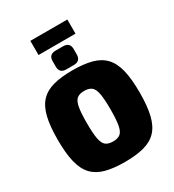

<svg xmlns="http://www.w3.org/2000/svg" viewBox="-238 -1155 1184 1304"><g transform="rotate(-30 353.5 -503.0)"><path d="M353 -704Q442 -704 503.5 -687.5Q565 -671 603 -631Q641 -591 658 -521.5Q675 -452 675 -345Q675 -239 658 -169Q641 -99 603 -59Q565 -19 503.5 -2.5Q442 14 353 14Q265 14 203.5 -2.5Q142 -19 104 -59Q66 -99 49 -169Q32 -239 32 -345Q32 -452 49 -521.5Q66 -591 104 -631Q142 -671 203.5 -687.5Q265 -704 353 -704ZM353 -543Q316 -543 296 -527Q276 -511 268 -468Q260 -425 260 -345Q260 -265 268 -222Q276 -179 296 -163Q316 -147 353 -147Q390 -147 410 -163Q430 -179 438 -222Q446 -265 446 -345Q446 -425 438 -468Q430 -511 410 -527Q390 -543 353 -543ZM207 -1020H497V-909H207ZM380 -877Q434 -877 434 -825V-782Q434 -758 421 -744Q408 -730 380 -730H323Q269 -730 269 -782V-825Q269 -877 323 -877Z"/></g></svg>

Font: Exo 2 Black
Style: Regular
Weight: 900
Designer: Natanael Gama
Foundry: Natanael Gama
Version: Version 2.010